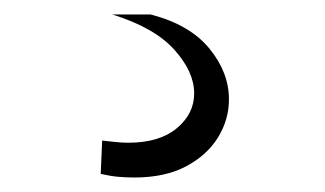

<svg xmlns="http://www.w3.org/2000/svg" viewBox="-20 -26 449 265"><path d="M165 219Q154 219 143 218Q132 217 119 214L121 168Q131 169 139.5 170Q148 171 157 171Q200 171 224 151Q248 131 248 103Q248 73 220.5 42.5Q193 12 135 -6H188Q242 8 269 41Q296 74 296 111Q296 139 281 163.5Q266 188 237 203.5Q208 219 165 219Z"/></svg>

Font: Yaldevi ExtraLight Light
Style: Regular
Weight: 300
Version: Version 1.100